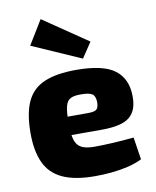

<svg xmlns="http://www.w3.org/2000/svg" viewBox="-88 -850 754 930"><g transform="rotate(-10 289.0 -385.5)"><path d="M302 -511Q436 -511 493 -467Q550 -423 550 -337Q551 -268 512 -236Q473 -204 374 -204H102V-295H323Q357 -295 366.5 -305Q376 -315 376 -341Q375 -370 360 -380Q345 -390 308 -390Q273 -391 254.5 -382Q236 -373 229 -346Q222 -319 222 -265Q222 -211 230.5 -182Q239 -153 261.5 -141Q284 -129 325 -129Q357 -129 409.5 -131.5Q462 -134 520 -140L537 -30Q505 -14 466.5 -5Q428 4 387 8Q346 12 305 12Q205 12 145 -16Q85 -44 58.5 -101.5Q32 -159 32 -246Q32 -344 59 -402Q86 -460 145.5 -485.5Q205 -511 302 -511ZM176 -783 395 -634 345 -559 104 -665Z"/></g></svg>

Font: Exo 2 ExtraBold
Style: Regular
Weight: 800
Designer: Natanael Gama
Foundry: Natanael Gama
Version: Version 2.010